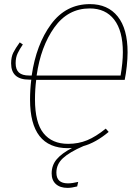

<svg xmlns="http://www.w3.org/2000/svg" viewBox="-20 -710 678 933"><path d="M156 -322Q150 -276 150 -227Q150 -114 191.5 -62.5Q233 -11 311 -11Q361 -11 403.5 -28.5Q446 -46 494 -85L508 -69Q446 -17 385 0Q318 29 286 58.5Q254 88 254 129Q254 181 310 181Q331 181 360 174L355 196Q328 203 308 203Q272 203 251.5 184.5Q231 166 231 133Q231 93 255.5 64Q280 35 330 9Q323 10 310 10Q126 10 126 -226Q126 -275 132 -323H122Q34 -323 34 -402Q34 -433 44.5 -454Q55 -475 76 -504L91 -494Q76 -472 66 -451.5Q56 -431 56 -403Q56 -372 72 -357.5Q88 -343 122 -343H134Q156 -494 228 -592Q300 -690 417 -690Q504 -690 552 -630Q600 -570 600 -456Q600 -425 596 -388Q592 -351 586 -322ZM158 -343H566Q577 -407 577 -456Q577 -560 535 -614.5Q493 -669 416 -669Q310 -669 244 -576.5Q178 -484 158 -343Z"/></svg>

Font: Fira Sans Condensed Thin
Style: Italic
Weight: 250
Width: 3
Italic angle: -8°
Designer: Carrois Corporate & Edenspiekermann AG
Foundry: Carrois Corporate GbR & Edenspiekermann AG
Version: Version 4.203